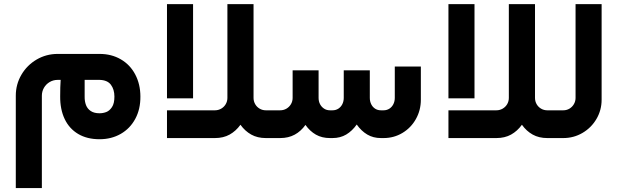

<svg xmlns="http://www.w3.org/2000/svg" viewBox="-20 -686 3088 954"><path d="M188 -210.5Q188 -231.6 198.4 -249.8Q208.8 -267.9 226.9 -278.5Q245 -289.1 266.6 -289.1H281.4Q279 -255.6 279 -206.7Q278.6 -142.1 301.5 -94.3Q324.3 -46.6 368.4 -20.4Q412.6 5.8 474.5 5.8Q533.5 5.8 579.8 -20.7Q626.2 -47.3 652.1 -95.4Q678.1 -143.5 677.6 -206.3Q677.5 -267.4 652 -315.9Q626.5 -364.4 580.3 -391.2Q534.1 -418.1 474.9 -418.1H266.6Q209.7 -418.1 161.9 -390.1Q114.2 -362.1 86.3 -314.5Q58.5 -266.9 58.5 -210.5V248.6H188ZM548.5 -206.3Q548.6 -172 536.3 -153.7Q524.1 -135.4 508 -129.3Q491.9 -123.2 474.5 -123.2Q447.9 -123.2 431.3 -134.1Q414.7 -144.9 407.4 -163.6Q400.2 -182.4 400.6 -205.9V-289.1H474.5Q513.5 -288.2 531 -265Q548.4 -241.7 548.5 -206.3Z M809.7 -137.9V0H1048.1Q1089.8 0 1120.9 -17.3Q1152 -34.6 1174.8 -66.1Q1197.3 -34.6 1228.4 -17.3Q1259.5 0 1300.7 0H1328.5V-137.9H1300.7Q1284.1 -137.9 1270.1 -146.1Q1256 -154.4 1247.9 -168.5Q1239.8 -182.6 1239.8 -199.6V-665.5H1109.9V-199.6Q1109.9 -182.6 1101.6 -168.5Q1093.4 -154.4 1079 -146.1Q1064.7 -137.9 1048.1 -137.9ZM939.3 -197.4V-665.5H809.7V-197.4Z M1328.1 0H1372.2Q1413.1 0 1444.2 -16.9Q1475.3 -33.7 1497.7 -65.3Q1519.7 -34.2 1549.5 -17.1Q1579.4 0 1619.6 0H1632.2Q1670.5 0 1700.2 -17.5Q1729.8 -35.1 1752.5 -67.3Q1775.2 -35.1 1804.9 -17.5Q1834.5 0 1872.8 0H1885.8Q1937.3 0 1979.7 -25.5Q2022.2 -51 2046.6 -94.7Q2071.1 -138.5 2071.1 -190.5V-355.4H1941.6V-199.6Q1941.6 -182.6 1934.6 -168.5Q1927.6 -154.4 1914.8 -146.1Q1902 -137.9 1885.8 -137.9H1872.8Q1856.2 -137.9 1843.7 -146.1Q1831.1 -154.4 1824.3 -168.5Q1817.5 -182.6 1817.5 -199.6V-336.7H1688V-199.6Q1688 -182.6 1681 -168.5Q1674 -154.4 1661.2 -146.1Q1648.4 -137.9 1632.2 -137.9H1619.6Q1603.1 -137.9 1590.3 -146.2Q1577.5 -154.5 1570.2 -168.4Q1563 -182.2 1563 -199.6V-336.7H1434V-199.6Q1434 -182.6 1425.7 -168.5Q1417.4 -154.4 1403.3 -146.1Q1389.2 -137.9 1372.2 -137.9H1328.1Q1309.1 -121.1 1302.2 -95Q1295.3 -68.9 1302.2 -42.8Q1309.1 -16.7 1328.1 0Z M2208.2 -137.9V0H2446.6Q2488.2 0 2519.4 -17.3Q2550.5 -34.6 2573.3 -66.1Q2595.7 -34.6 2626.8 -17.3Q2657.9 0 2699.2 0H2727V-137.9H2699.2Q2682.6 -137.9 2668.5 -146.1Q2654.4 -154.4 2646.3 -168.5Q2638.3 -182.6 2638.3 -199.6V-665.5H2508.3V-199.6Q2508.3 -182.6 2500.1 -168.5Q2491.8 -154.4 2477.5 -146.1Q2463.2 -137.9 2446.6 -137.9ZM2337.7 -197.4V-665.5H2208.2V-197.4Z M2726.6 0H2778.9Q2830.8 0 2874.5 -25.7Q2918.3 -51.5 2943.8 -95.2Q2969.3 -138.9 2969.3 -190.5V-665.5H2839.8V-199.6Q2839.8 -182.6 2831.5 -168.5Q2823.3 -154.4 2809.4 -146.1Q2795.5 -137.9 2778.9 -137.9H2726.6Q2707.5 -121.1 2700.6 -95Q2693.7 -68.9 2700.6 -42.8Q2707.5 -16.7 2726.6 0Z"/></svg>

Font: Arad-FD-VF Thin
Style: Regular
Weight: 100
Designer: Mohammad Darvishi
Version: Version 1.010;September 21, 2024;FontCreator 15.0.0.2992 64-